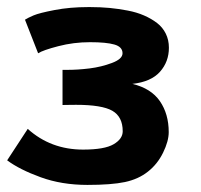

<svg xmlns="http://www.w3.org/2000/svg" viewBox="-29 -520 566 542"><path d="M-8.8 -67.4 49.3 -156.2Q114.3 -97.7 205.6 -97.7Q266.1 -97.7 291.7 -112.8Q317.4 -127.9 317.4 -149.4Q317.4 -190.4 288.1 -207.3Q258.8 -224.1 185.5 -224.1Q179.2 -224.1 166.5 -223.9Q153.8 -223.6 147.5 -223.6V-322.8H156.2H158.7H162.1Q190.9 -322.8 224.1 -326.9Q257.3 -331.1 287.1 -342.3Q316.9 -353.5 316.9 -369.6Q316.9 -387.7 293.9 -394.3Q271 -400.9 225.1 -400.9Q178.7 -400.9 135.5 -389.6Q92.3 -378.4 78.6 -369.6L41.5 -464.4Q49.8 -469.7 65.9 -476.6Q82 -483.4 125.2 -491.7Q168.5 -500 219.7 -500H226.1Q254.4 -500 280.3 -497.6Q306.2 -495.1 331.5 -490.2Q356.9 -485.4 377.7 -476.3Q398.4 -467.3 414.3 -455.1Q430.2 -442.9 439 -425Q447.8 -407.2 447.8 -385.3Q447.8 -345.7 422.6 -317.4Q397.5 -289.1 344.7 -283.2Q397.5 -270.5 422.4 -234.4Q447.3 -198.2 447.3 -147Q447.3 -121.6 431.4 -89.1Q415.5 -56.6 388.7 -35.6Q361.8 -14.2 323.7 -6.1Q285.6 2 217.8 2Q145 2 85.4 -19.8Q25.9 -41.5 -8.8 -67.4Z"/></svg>

Font: Fantasque Sans Mono
Style: Bold
Weight: 700
Monospace: yes
Designer: Jany Belluz
Version: Version 1.8.0 ; ttfautohint (v1.8.2)